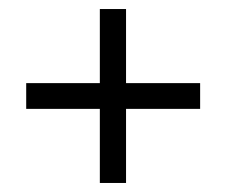

<svg xmlns="http://www.w3.org/2000/svg" viewBox="-20 -435 500 425"><path d="M423 -194H259V-30H201V-194H38V-251H201V-415H259V-251H423Z"/></svg>

Font: Puffins on Iceburgs
Style: Regular
Weight: 400
Version: Version 1.0